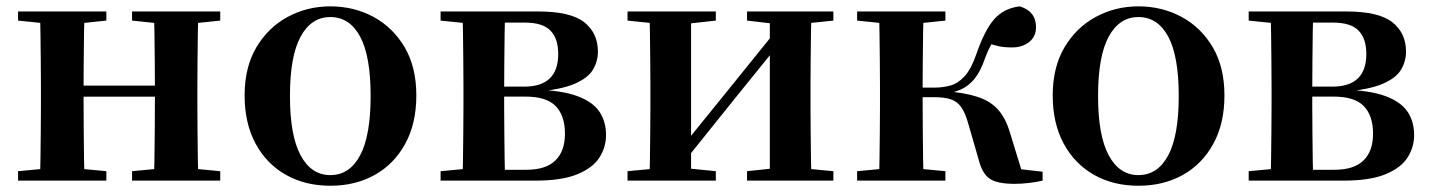

<svg xmlns="http://www.w3.org/2000/svg" viewBox="-20 -572 4529 608"><path d="M105.9 0Q107.6 -25.5 108.1 -67.5Q108.6 -109.6 109.1 -154.8Q109.6 -200 109.6 -234.8V-301.2Q109.6 -335.7 109.1 -381.1Q108.6 -426.5 108.1 -468.7Q107.6 -511 105.9 -535.7H247.6Q246.6 -510.7 246.1 -467.8Q245.6 -425 245.1 -378Q244.6 -331 244.6 -291.8V-270.6Q244.6 -217.9 245.1 -165Q245.6 -112.1 246.1 -68.6Q246.6 -25.1 247.6 0ZM466.6 0Q468.6 -25.1 469.1 -68.6Q469.6 -112.1 470.1 -165Q470.6 -217.9 470.6 -270.6V-291.8Q470.6 -330.7 470.1 -378Q469.6 -425.4 469.1 -468.1Q468.6 -510.7 466.6 -535.7H608Q607 -510.7 606.5 -468.5Q606 -426.3 605.5 -381Q605 -335.6 605 -301.2V-234.8Q605 -200 605.5 -154.8Q606 -109.6 606.5 -67.5Q607 -25.5 608 0ZM37.2 0V-29.9L147 -40.2H208.6L316.8 -29.9V0ZM37.2 -506.8V-535.7H316.8V-506.8L208.6 -495.5H147ZM398.2 0V-29.9L506.9 -40.2H569.5L677.4 -29.9V0ZM398.2 -506.8V-535.7H677.4V-506.8L569.5 -495.5H506.9ZM176.9 -265.9V-301H537.1V-265.9Z M1026 16.2Q946.7 16.2 885.5 -18.3Q824.3 -52.8 789.5 -117Q754.6 -181.2 754.6 -269.8Q754.6 -359.1 791.8 -422Q829 -484.9 890.9 -518.4Q952.8 -551.9 1026 -551.9Q1100.1 -551.9 1162.1 -518.8Q1224 -485.6 1261.2 -422.7Q1298.4 -359.8 1298.4 -269.8Q1298.4 -180.5 1263 -116.3Q1227.6 -52 1166.4 -17.9Q1105.2 16.2 1026 16.2ZM1026 -17.5Q1087 -17.5 1120.4 -80.1Q1153.7 -142.6 1153.7 -268.1Q1153.7 -394.2 1120.4 -456.1Q1087 -518 1026 -518Q965.7 -518 932 -456.1Q898.2 -394.2 898.2 -268.1Q898.2 -142.6 932 -80.1Q965.7 -17.5 1026 -17.5Z M1375.2 0V-29.9L1485 -40.2L1511.9 -34.4H1647.4Q1708.3 -34.4 1738.6 -63.8Q1769 -93.3 1769 -148.7Q1769 -205.2 1740 -235.7Q1711 -266.1 1644.1 -266.1H1511.9V-297.7H1639.9Q1747.7 -297.7 1747.7 -401Q1747.7 -449.9 1723.1 -475.1Q1698.5 -500.4 1642.9 -500.4H1511.9L1485 -495.5L1375.2 -506.8V-535.7H1684.1Q1787 -535.7 1830.2 -501.5Q1873.4 -467.3 1873.4 -408.4Q1873.4 -377.9 1857.7 -351.4Q1842 -324.9 1799.3 -306.5Q1756.6 -288.2 1674.8 -281L1676.3 -288Q1759.9 -285.7 1808.7 -267.5Q1857.6 -249.2 1878.3 -218.1Q1899.1 -186.9 1899.1 -144.2Q1899.1 -106.6 1878.7 -73.9Q1858.2 -41.2 1809.3 -20.6Q1760.3 0 1674.3 0ZM1443.9 0Q1445.6 -25.5 1446.1 -67.4Q1446.6 -109.4 1447.1 -154.7Q1447.6 -200 1447.6 -234.8V-301.2Q1447.6 -335.7 1447.1 -381Q1446.6 -426.4 1446.1 -468.7Q1445.6 -511 1443.9 -535.7H1579.5Q1578.5 -511 1578 -468.2Q1577.5 -425.4 1577 -376.5Q1576.5 -327.7 1576.5 -284.5V-234.8Q1576.5 -200 1577 -154.7Q1577.5 -109.4 1578 -67.4Q1578.5 -25.5 1579.5 0Z M1967.2 0V-29.9L2076 -40.2H2144.4L2246.8 -29.9V0ZM2345.6 0V-29.9L2442.5 -40.2H2510.3L2619 -29.9V0ZM2035.9 0Q2037.6 -25.5 2038.1 -67.4Q2038.6 -109.4 2039.1 -154.7Q2039.6 -200 2039.6 -234.8V-301.2Q2039.6 -335.7 2039.1 -381Q2038.6 -426.4 2038.1 -468.7Q2037.6 -511 2035.9 -535.7H2168.4V0ZM2139.7 -51.6 2091.4 -77.8H2116.4L2275.6 -274.4L2446 -485.4L2493.7 -460.9H2469.5L2305.2 -257.7ZM2417.8 0V-535.7H2549.6Q2548.6 -511 2548.1 -468.7Q2547.6 -426.4 2547.1 -381Q2546.6 -335.7 2546.6 -301.2V-234.8Q2546.6 -200 2547.1 -154.7Q2547.6 -109.4 2548.1 -67.4Q2548.6 -25.5 2549.6 0ZM1967.2 -506.8V-535.7H2246.8V-506.8L2144.7 -495.5H2077ZM2345.6 -506.8V-535.7H2619V-506.8L2510.5 -495.5H2442.8Z M2694.2 0V-29.9L2804 -40.2H2865.6L2973.8 -29.9V0ZM2694.2 -506.8V-535.7H2973.8V-506.8L2865.6 -495.5H2804ZM2762.9 0Q2764.6 -25.5 2765.1 -67.4Q2765.6 -109.4 2766.1 -154.7Q2766.6 -200 2766.6 -234.8V-301.2Q2766.6 -335.7 2766.1 -381Q2765.6 -426.4 2765.1 -468.7Q2764.6 -511 2762.9 -535.7H2904.6Q2903.6 -511 2903.1 -468.2Q2902.6 -425.4 2902.1 -377.7Q2901.6 -330 2901.6 -289.8V-269.3Q2901.6 -217.7 2902.1 -164.9Q2902.6 -112.1 2903.1 -68.8Q2903.6 -25.5 2904.6 0ZM3079.8 -64.1 3045.9 -181.4Q3036.5 -214.7 3023.8 -232.8Q3011 -250.9 2990.6 -257.6Q2970.3 -264.3 2936.4 -264.3H2833.9V-294.5H2936.8Q2964.9 -294.5 2989 -301Q3013.1 -307.4 3034 -329.9Q3055 -352.3 3071.3 -399.3Q3098 -476.8 3128.5 -511.4Q3159 -545.9 3209.1 -551.9Q3260.7 -536.4 3260.7 -485.9Q3260.7 -456 3239 -438.9Q3217.2 -421.8 3184.7 -421.8Q3160.5 -421.8 3142.8 -425.6Q3125.1 -429.3 3105 -436.9L3155.8 -479.7Q3134.6 -455.6 3122.7 -437.1Q3110.8 -418.5 3099 -386.8Q3084.7 -345.1 3065.8 -322.2Q3046.8 -299.2 3022.9 -288.8Q2998.9 -278.3 2969.2 -273.1L2971.4 -283.3Q3035.6 -278.6 3076.1 -265.1Q3116.6 -251.7 3140.3 -225.1Q3164.1 -198.6 3177.6 -153.9L3221.3 -11.8L3126.7 -46L3281.6 -28.2V0Q3262.7 4.5 3238.6 7.3Q3214.5 10.2 3193.2 10.2Q3138.1 10.2 3114.3 -6Q3090.5 -22.2 3079.8 -64.1Z M3585 16.2Q3505.7 16.2 3444.5 -18.3Q3383.3 -52.8 3348.5 -117Q3313.6 -181.2 3313.6 -269.8Q3313.6 -359.1 3350.8 -422Q3388 -484.9 3449.9 -518.4Q3511.8 -551.9 3585 -551.9Q3659.1 -551.9 3721.1 -518.8Q3783 -485.6 3820.2 -422.7Q3857.4 -359.8 3857.4 -269.8Q3857.4 -180.5 3822 -116.3Q3786.6 -52 3725.4 -17.9Q3664.2 16.2 3585 16.2ZM3585 -17.5Q3646 -17.5 3679.4 -80.1Q3712.7 -142.6 3712.7 -268.1Q3712.7 -394.2 3679.4 -456.1Q3646 -518 3585 -518Q3524.7 -518 3491 -456.1Q3457.2 -394.2 3457.2 -268.1Q3457.2 -142.6 3491 -80.1Q3524.7 -17.5 3585 -17.5Z M3934.2 0V-29.9L4044 -40.2L4070.9 -34.4H4206.4Q4267.3 -34.4 4297.6 -63.8Q4328 -93.3 4328 -148.7Q4328 -205.2 4299 -235.7Q4270 -266.1 4203.1 -266.1H4070.9V-297.7H4198.9Q4306.7 -297.7 4306.7 -401Q4306.7 -449.9 4282.1 -475.1Q4257.5 -500.4 4201.9 -500.4H4070.9L4044 -495.5L3934.2 -506.8V-535.7H4243.1Q4346 -535.7 4389.2 -501.5Q4432.4 -467.3 4432.4 -408.4Q4432.4 -377.9 4416.7 -351.4Q4401 -324.9 4358.3 -306.5Q4315.6 -288.2 4233.8 -281L4235.3 -288Q4318.9 -285.7 4367.7 -267.5Q4416.6 -249.2 4437.3 -218.1Q4458.1 -186.9 4458.1 -144.2Q4458.1 -106.6 4437.7 -73.9Q4417.2 -41.2 4368.3 -20.6Q4319.3 0 4233.3 0ZM4002.9 0Q4004.6 -25.5 4005.1 -67.4Q4005.6 -109.4 4006.1 -154.7Q4006.6 -200 4006.6 -234.8V-301.2Q4006.6 -335.7 4006.1 -381Q4005.6 -426.4 4005.1 -468.7Q4004.6 -511 4002.9 -535.7H4138.5Q4137.5 -511 4137 -468.2Q4136.5 -425.4 4136 -376.5Q4135.5 -327.7 4135.5 -284.5V-234.8Q4135.5 -200 4136 -154.7Q4136.5 -109.4 4137 -67.4Q4137.5 -25.5 4138.5 0Z"/></svg>

Font: Noto Serif TC
Style: Regular
Weight: 200
Designer: Ryoko NISHIZUKA 西塚涼子 (kana & ideographs); Frank Grießhammer (Latin, Greek & Cyrillic); Wenlong ZHANG 张文龙 (bopomofo); San
Foundry: Adobe
Version: Version 2.001;hotconv 1.1.0;makeotfexe 2.6.0